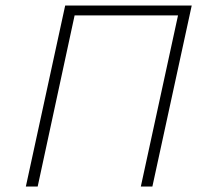

<svg xmlns="http://www.w3.org/2000/svg" viewBox="-20 -678 738 698"><path d="M492 0 635 -658H677L534 0ZM74 0 217 -658H259L117 0ZM224 -622 232 -658H663L655 -622Z"/></svg>

Font: Ysabeau ExtraLight
Style: Italic
Weight: 250
Italic angle: -12°
Version: Version 2.000;gftools[0.9.27.dev2+g8671c4b]